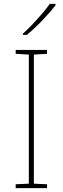

<svg xmlns="http://www.w3.org/2000/svg" viewBox="-20 -972 323 992"><path d="M223 0H61V-20L129 -23V-690L61 -694V-714H223V-694L155 -690V-23L223 -20ZM267 -945Q241 -911 200 -868Q159 -825 119 -792H98V-798Q121 -818 147.5 -846Q174 -874 198.5 -902.5Q223 -931 237 -952H267Z"/></svg>

Font: Noto Sans Tamil Thin
Style: Regular
Weight: 100
Designer: Jelle Bosma - Monotype Design Team
Foundry: Monotype Imaging Inc.
Version: Version 2.004; ttfautohint (v1.8.4.7-5d5b)